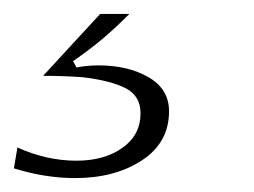

<svg xmlns="http://www.w3.org/2000/svg" viewBox="-100 -32 365 276"><path d="M-80 210 -75 180Q-33 199 10 199Q50 199 76 180.5Q102 162 102 131Q102 106 81 95Q60 84 19 79Q-9 77 -38 77L44 -12H86Q66 8 49 22.5Q32 37 5 56L10 65Q25 62 42 62Q84 62 113.5 79Q143 96 143 128Q143 173 104 198.5Q65 224 8 224Q-35 224 -80 210Z"/></svg>

Font: Open Sauce Sans Light Italic
Style: Regular
Weight: 300
Italic angle: -10°
Designer: Alfredo Marco Pradil
Foundry: Creative Sauce Fz LLC
Version: Version 1.477